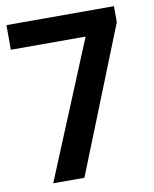

<svg xmlns="http://www.w3.org/2000/svg" viewBox="-83 -803 696 867"><g transform="rotate(-10 264.5 -370.0)"><path d="M90.5 0 349.5 -627H6.5V-740H499.5V-666.5L233.5 0Z"/></g></svg>

Font: Encode Sans SemiExpanded SemiExpanded SemiBold
Style: Regular
Weight: 600
Width: 6
Designer: Multiple Designers
Foundry: Impallari Type
Version: Version 3.000; ttfautohint (v1.8.3) -l 8 -r 50 -G 200 -x 14 